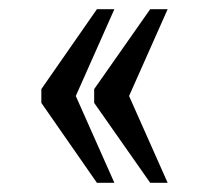

<svg xmlns="http://www.w3.org/2000/svg" viewBox="-20 -479 454 418"><path d="M307 -81 185 -255V-285L307 -459H345L261 -270L345 -81ZM191 -81 70 -255V-285L191 -459H229L145 -270L229 -81Z"/></svg>

Font: Noto Serif Myanmar ExtraCondensed
Style: Regular
Weight: 400
Width: 2
Designer: Ben Mitchell and the Monotype Design Team
Foundry: Monotype Imaging Inc.
Version: Version 2.106; ttfautohint (v1.8.4.7-5d5b)